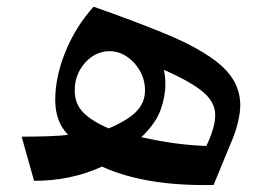

<svg xmlns="http://www.w3.org/2000/svg" viewBox="-20 -534 784 567"><path d="M43.9 -130.4Q84 -130.4 120.6 -131.6Q157.2 -132.8 181.2 -135.7Q160.6 -157.2 151.9 -182.6Q143.1 -208 143.1 -238.8Q143.1 -307.1 173.3 -381.3Q203.6 -455.6 256.3 -514.2Q372.1 -473.6 458 -438.5Q575.7 -391.1 632.6 -341.1Q689.5 -291 689.5 -222.7Q689.5 -202.1 682.9 -174.1Q676.3 -146 666.5 -123L610.8 12.2Q409.7 16.6 281.2 -42Q189.9 0 80.6 0ZM300.8 -154.8Q355.5 -177.7 381.8 -203.9Q408.2 -230 408.2 -267.1Q408.2 -298.3 393.3 -324.7Q378.4 -351.1 354.5 -366.9Q330.6 -382.8 303.7 -382.8Q275.9 -382.8 252.4 -367.2Q229 -351.6 214.8 -325.2Q200.7 -298.8 200.7 -266.6Q200.7 -227.5 225.8 -201.9Q251 -176.3 300.8 -154.8ZM397.5 -128.9Q455.6 -116.2 500.2 -110.4Q544.9 -104.5 589.4 -103Q616.7 -160.2 615.5 -197Q614.3 -233.9 578.1 -263.7Q542 -293.5 464.4 -327.6Q468.3 -305.7 468.3 -286.1Q468.3 -247.6 453.9 -208.5Q439.5 -169.4 397.5 -128.9Z"/></svg>

Font: Pinar-DS1-FD SemiBold
Style: Regular
Weight: 600
Designer: Amin Abedi
Version: Version 3.000